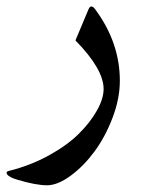

<svg xmlns="http://www.w3.org/2000/svg" viewBox="-25 -297 433 583"><path d="M117.7 265.6Q84.5 265.6 28.8 249Q1.5 241.2 -3.9 231.4Q-7.8 224.6 1 222.2Q66.4 206.1 122.6 175.3Q178.7 144.5 214.1 109.4Q249.5 74.2 269.5 38.3Q289.6 2.4 289.6 -26.9Q289.6 -86.9 204.1 -174.3L244.1 -269.5Q251.5 -285.6 264.2 -268.6Q338.9 -167.5 338.9 -51.8Q338.9 2.4 316.7 60.8Q294.4 119.1 261.5 163.6Q228.5 208 189.2 236.8Q149.9 265.6 117.7 265.6Z"/></svg>

Font: Parastoo FD
Style: FD
Weight: 400
Foundry: Saber Rastikerdar (saber.rastikerdar@gmail.com)
Version: Version 2.0.1